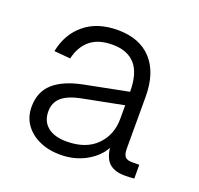

<svg xmlns="http://www.w3.org/2000/svg" viewBox="-102 -654 805 777"><g transform="rotate(20 300.0 -265.0)"><path d="M231 12Q181 12 141.5 -6Q102 -24 79.5 -56Q57 -88 57 -131Q57 -196 99.5 -233.5Q142 -271 223 -287L411 -324Q411 -404 377.5 -441.5Q344 -479 280 -479Q219 -479 184 -450Q149 -421 137 -368L67 -374Q82 -451 137 -496.5Q192 -542 280 -542Q374 -542 425.5 -486Q477 -430 477 -326V-105Q477 -78 486 -68.5Q495 -59 514 -59H547V0Q541 1 529 1.5Q517 2 506 2Q465 2 441.5 -17Q418 -36 412 -83Q390 -42 341.5 -15Q293 12 231 12ZM237 -47Q320 -47 365.5 -92.5Q411 -138 411 -208V-266L237 -232Q180 -221 153.5 -198Q127 -175 127 -137Q127 -94 156 -70.5Q185 -47 237 -47Z"/></g></svg>

Font: Geist Mono Light
Style: Regular
Weight: 300
Monospace: yes
Designer: Basement.studio, Andrés Briganti, Mateo Zaragoza
Foundry: Basement.studio, Vercel, Andrés Briganti, Guido Ferreyra, Mateo Zaragoza
Version: Version 1.500; ttfautohint (v1.8.4.7-5d5b)